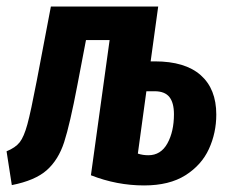

<svg xmlns="http://www.w3.org/2000/svg" viewBox="-31 -550 702 585"><path d="M628 -201Q628 -145 605.5 -96Q583 -47 534 -16Q485 15 408 15Q325 15 246 -16L303 -428H231L205 -292Q182 -171 164.5 -117Q147 -63 111.5 -31.5Q76 0 5 14L-11 -89Q16 -100 29 -116.5Q42 -133 52.5 -171.5Q63 -210 81 -304L124 -530H451L428 -363H441Q533 -363 580.5 -321Q628 -279 628 -201ZM499 -202Q499 -237 485 -254.5Q471 -272 440 -272H415L389 -82Q404 -77 421 -77Q459 -77 479 -113Q499 -149 499 -202Z"/></svg>

Font: Fira Sans Compressed SemiBold
Style: Italic
Weight: 600
Width: 1
Italic angle: -8°
Designer: bBox Type GmbH & Carrois Corporate GbR & Edenspiekermann AG
Foundry: bBox Type GmbH & Carrois Corporate GbR & Edenspiekermann AG
Version: Version 4.301